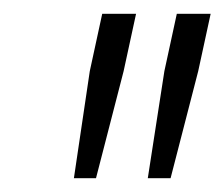

<svg xmlns="http://www.w3.org/2000/svg" viewBox="-20 -708 325 278"><path d="M194 -450 218 -605 236 -688H285L267 -605L227 -450ZM87 -450 110 -605 128 -688H177L159 -605L119 -450Z"/></svg>

Font: Saira UltraCondensed Light
Style: Italic
Weight: 300
Width: 1
Italic angle: -12°
Designer: Hector Gatti with collaboration of the Omnibus-Type team
Foundry: Omnibus-Type
Version: Version 1.101